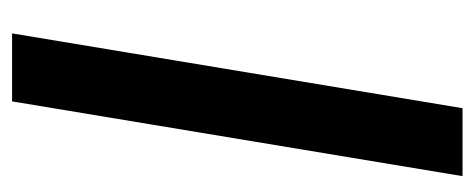

<svg xmlns="http://www.w3.org/2000/svg" viewBox="-248 -518 767 310"><g transform="rotate(90 135.0 -363.5)"><path d="M264.9 -727.3H155.2L34.4 0H144.2Z"/></g></svg>

Font: Magic Ui Pro Medium
Style: Italic
Weight: 500
Italic angle: -9.39999°
Designer: Stefan Endress, Andreas Faust
Version: Version 1.000;FEAKit 1.0